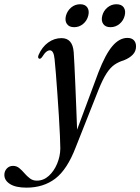

<svg xmlns="http://www.w3.org/2000/svg" viewBox="-138 -636 660 904"><path d="M325.5 -295.5Q358.5 -380.5 391.2 -419Q424 -457.5 462 -457.5Q481.5 -457.5 492 -446.8Q502.5 -436 502.5 -417.5Q502.5 -395 487.5 -379Q472.5 -363 445 -352Q421 -345 401.2 -331.5Q381.5 -318 363.5 -290.2Q345.5 -262.5 325.5 -212.5L218.5 57.5Q178.5 162 122.5 204.8Q66.5 247.5 -13 247.5Q-64 247.5 -90.8 230.5Q-117.5 213.5 -117.5 187.5Q-117.5 170 -106 157.5Q-94.5 145 -76.5 145Q-60 145 -47.2 155.5Q-34.5 166 -22.8 179.8Q-11 193.5 2.8 204Q16.5 214.5 35.5 214.5Q67 214.5 91.8 192Q116.5 169.5 131 134.8Q145.5 100 146 63.5Q146 44.5 144.2 3.2Q142.5 -38 139.2 -89.8Q136 -141.5 132.2 -194.5Q128.5 -247.5 125 -291Q121.5 -334.5 119 -357.5Q115 -399 97 -399Q88.5 -399 80 -392.2Q71.5 -385.5 60.5 -368Q53.5 -358 47 -359.5Q38 -362.5 43.5 -377Q60 -415 88.8 -435.8Q117.5 -456.5 151.5 -456.5Q204 -456.5 209 -390.5Q210.5 -371 212.5 -329.2Q214.5 -287.5 216.8 -234.2Q219 -181 221.2 -126.2Q223.5 -71.5 225 -25.5ZM211 -508Q187.5 -508 177 -523.2Q166.5 -538.5 172.5 -562Q179 -585.5 197.2 -600.8Q215.5 -616 239.5 -616Q263 -616 273.2 -600.8Q283.5 -585.5 277.5 -562Q271.5 -538.5 253.2 -523.2Q235 -508 211 -508ZM382 -508Q358.5 -508 348 -523.2Q337.5 -538.5 343.5 -562Q349.5 -585.5 368 -600.8Q386.5 -616 410 -616Q434.5 -616 444.8 -600.8Q455 -585.5 449 -562Q443 -538.5 424.5 -523.2Q406 -508 382 -508Z"/></svg>

Font: Fraunces 72pt S000
Style: Italic
Weight: 400
Italic angle: -16°
Version: Version 1.000; ttfautohint (v1.8.3)